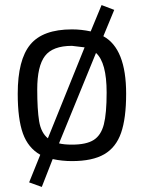

<svg xmlns="http://www.w3.org/2000/svg" viewBox="-20 -626 568 758"><path d="M95 94 139 -15Q91 -42 70.5 -99Q50 -156 50 -256Q50 -390 99.5 -450Q149 -510 264 -510Q301 -510 338 -502L381 -606L431 -587L388 -483Q478 -434 478 -256Q478 -159 458 -101.5Q438 -44 391.5 -17Q345 10 264 10Q225 10 188 2L145 112ZM314 -439 264 -445Q188 -445 157.5 -405Q127 -365 127 -273Q127 -193 134.5 -147.5Q142 -102 169 -80ZM401 -261Q401 -379 359 -417L213 -60Q233 -55 264 -55Q321 -55 350 -73.5Q379 -92 390 -135Q401 -178 401 -261Z"/></svg>

Font: Cairo
Style: Regular
Weight: 400
Designer: Mohamed Gaber, the designers of Titillium
Foundry: Kief Type Foundry
Version: Version 2.009; ttfautohint (v1.5.33-1714) -l 8 -r 50 -G 200 